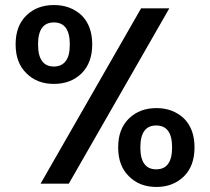

<svg xmlns="http://www.w3.org/2000/svg" viewBox="-20 -729 834 762"><path d="M42 -553C42 -553 42 -553 42 -553C42 -504 56 -466 85 -438C113 -410 149 -396 194 -396C194 -396 194 -396 194 -396C239 -396 275 -410 304 -438C332 -466 346 -504 346 -553C346 -553 346 -553 346 -553C346 -602 332 -640 304 -668C275 -695 239 -709 194 -709C194 -709 194 -709 194 -709C149 -709 113 -695 85 -668C56 -640 42 -602 42 -553ZM540 -696C540 -696 141 0 141 0C141 0 253 0 253 0C253 0 652 -696 652 -696C652 -696 540 -696 540 -696ZM194 -640C194 -640 194 -640 194 -640C236 -640 257 -611 257 -553C257 -553 257 -553 257 -553C257 -523 252 -501 241 -487C230 -472 214 -465 194 -465C194 -465 194 -465 194 -465C152 -465 131 -494 131 -553C131 -553 131 -553 131 -553C131 -611 152 -640 194 -640ZM449 -144C449 -144 449 -144 449 -144C449 -95 463 -57 492 -29C520 -1 556 13 601 13C601 13 601 13 601 13C645 13 681 -1 710 -29C738 -57 752 -95 752 -144C752 -144 752 -144 752 -144C752 -193 738 -231 710 -259C681 -286 645 -300 601 -300C601 -300 601 -300 601 -300C556 -300 520 -286 492 -259C463 -231 449 -193 449 -144ZM600 -231C600 -231 600 -231 600 -231C642 -231 663 -202 663 -144C663 -144 663 -144 663 -144C663 -86 642 -57 600 -57C600 -57 600 -57 600 -57C558 -57 537 -86 537 -144C537 -144 537 -144 537 -144C537 -202 558 -231 600 -231Z"/></svg>

Font: Girnar Poppins
Style: Medium
Weight: 500
Designer: Ninad Kale (Devanagari), Jonny Pinhorn (Latin)
Foundry: Indian Type Foundry
Version: ""